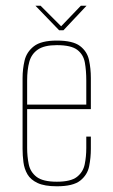

<svg xmlns="http://www.w3.org/2000/svg" viewBox="-20 -645 395 672"><path d="M179 7Q136 7 111.5 -4.5Q87 -16 76 -35Q65 -54 62 -77.5Q59 -101 59 -124V-372Q59 -403 66 -433Q73 -463 98.5 -483Q124 -503 179 -503Q235 -503 260 -484Q285 -465 291.5 -435Q298 -405 298 -372V-263H75V-127Q75 -98 80.5 -70.5Q86 -43 108 -26Q130 -9 179 -9Q228 -9 249.5 -26Q271 -43 276.5 -70Q282 -97 282 -127V-167H298V-124Q298 -93 292 -63Q286 -33 261 -13Q236 7 179 7ZM75 -279H282V-363Q282 -398 277 -426Q272 -454 250.5 -470.5Q229 -487 179 -487Q135 -487 112.5 -471.5Q90 -456 82.5 -428.5Q75 -401 75 -363ZM187 -539 104 -625H122L194 -553L263 -625H283L202 -539Z"/></svg>

Font: Alumni Sans Pinstripe
Style: Regular
Weight: 400
Designer: Robert E. Leuschke
Foundry: Robert E. Leuschke
Version: Version 1.010; ttfautohint (v1.8.4.7-5d5b)